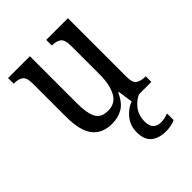

<svg xmlns="http://www.w3.org/2000/svg" viewBox="-220 -645 989 989"><g transform="rotate(-45 274.0 -151.0)"><path d="M232 10Q161 10 125 -36.5Q89 -83 89 -186V-427Q89 -471 70 -483Q51 -495 23 -495H19V-536H178V-189Q178 -122 196 -87Q214 -52 264 -52Q318 -52 342 -97Q366 -142 366 -215V-422Q366 -470 347 -482.5Q328 -495 300 -495H297V-536H455V-109Q455 -64 475 -52.5Q495 -41 523 -41H527V0H384L372 -82H368Q343 -28 309 -9Q275 10 232 10ZM403 234Q350 234 320 209.5Q290 185 290 130Q290 81 320 45.5Q350 10 384 0H438Q410 10 384 41.5Q358 73 358 121Q358 153 373.5 168Q389 183 415 183Q440 183 469 172V220Q455 227 436 230.5Q417 234 403 234Z"/></g></svg>

Font: Noto Serif Sinhala Condensed
Style: Regular
Weight: 400
Width: 3
Designer: Jelle Bosma - Monotype Design Team
Foundry: Monotype Imaging Inc.
Version: Version 2.007; ttfautohint (v1.8.4.7-5d5b)